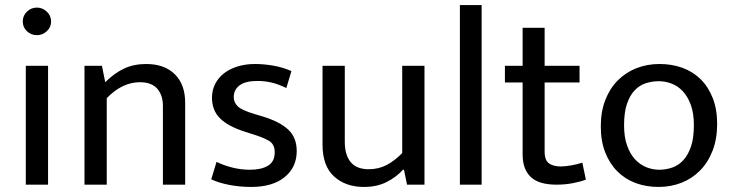

<svg xmlns="http://www.w3.org/2000/svg" viewBox="-20 -730 2894 759"><path d="M82 0V-470H170V0ZM126 -591Q103 -591 86.5 -606.5Q70 -622 70 -645Q70 -668 86.5 -684Q103 -700 126 -700Q148 -700 165 -684Q182 -668 182 -645Q182 -622 165 -606.5Q148 -591 126 -591Z M402 0H314V-470H383L396 -405Q431 -440 469.5 -458.5Q508 -477 558 -477Q630 -477 671 -436.5Q712 -396 712 -324V0H624V-311Q624 -354 601.5 -379.5Q579 -405 533 -405Q463 -405 402 -342Z M1112 -382Q1079 -398 1052 -404Q1025 -410 998 -410Q950 -410 927 -392.5Q904 -375 904 -346Q904 -325 920 -309.5Q936 -294 987 -279L1017 -270Q1084 -250 1118.5 -218.5Q1153 -187 1153 -133Q1153 -69 1105.5 -30Q1058 9 973 9Q928 9 886.5 1Q845 -7 815 -21L836 -90Q865 -76 899 -67.5Q933 -59 968 -59Q1013 -59 1039.5 -75Q1066 -91 1066 -128Q1066 -160 1043 -173.5Q1020 -187 977 -200L946 -210Q881 -231 849.5 -262.5Q818 -294 818 -344Q818 -374 831 -399Q844 -424 866.5 -441Q889 -458 920 -467.5Q951 -477 988 -477Q1023 -477 1060.5 -470.5Q1098 -464 1132 -449Z M1570 -470H1658V0H1589L1577 -59H1573Q1547 -30 1508.5 -10.5Q1470 9 1419 9Q1346 9 1300.5 -32.5Q1255 -74 1255 -158V-470H1343V-169Q1343 -139 1350.5 -118Q1358 -97 1370.5 -84.5Q1383 -72 1400 -66.5Q1417 -61 1437 -61Q1477 -61 1509 -78Q1541 -95 1570 -125Z M1798 0V-710H1884V0Z M2271 -404H2133V-131Q2133 -96 2150.5 -84Q2168 -72 2196 -72Q2216 -72 2240 -76.5Q2264 -81 2282 -87L2296 -20Q2276 -12 2245 -6Q2214 0 2180 0Q2110 0 2078 -30.5Q2046 -61 2046 -119V-404H1976V-470H2046V-620H2133V-470H2271Z M2815 -240Q2815 -181 2797 -134.5Q2779 -88 2747.5 -56Q2716 -24 2674 -7.5Q2632 9 2583 9Q2534 9 2492.5 -6.5Q2451 -22 2420.5 -52.5Q2390 -83 2372.5 -127.5Q2355 -172 2355 -230Q2355 -289 2373 -335Q2391 -381 2422.5 -412.5Q2454 -444 2496 -460.5Q2538 -477 2587 -477Q2636 -477 2677.5 -462Q2719 -447 2749.5 -417Q2780 -387 2797.5 -342.5Q2815 -298 2815 -240ZM2723 -235Q2723 -282 2711 -315Q2699 -348 2679.5 -369Q2660 -390 2635 -399.5Q2610 -409 2584 -409Q2558 -409 2533 -401Q2508 -393 2489 -373Q2470 -353 2458.5 -319.5Q2447 -286 2447 -235Q2447 -188 2459 -154.5Q2471 -121 2490.5 -100Q2510 -79 2535 -69Q2560 -59 2586 -59Q2612 -59 2637 -67.5Q2662 -76 2681 -96.5Q2700 -117 2711.5 -150.5Q2723 -184 2723 -235Z"/></svg>

Font: Mukta Mahee
Style: Regular
Weight: 400
Designer: Shuchita Grover, Noopur Datye, Girish Dalvi, Yashodeep Gholap
Foundry: Ek Type
Version: Version 2.538;PS 1.000;hotconv 16.6.51;makeotf.lib2.5.65220;